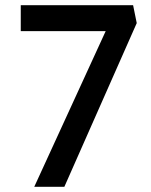

<svg xmlns="http://www.w3.org/2000/svg" viewBox="-20 -720 582 740"><path d="M112 0 402 -632 414 -600H60V-700H493L507 -631L228 0Z"/></svg>

Font: Lexend Medium
Style: Regular
Weight: 500
Designer: Bonnie Shaver-Troup, Thomas Jockin
Foundry: Lexend
Version: Version 1.005